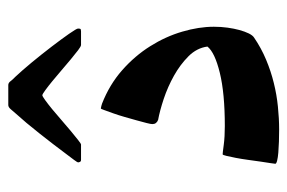

<svg xmlns="http://www.w3.org/2000/svg" viewBox="-136 -559 700 468"><g transform="rotate(-90 214.0 -325.0)"><path d="M382.8 -153.8Q382.8 -136.2 380.6 -120.4Q378.4 -104.5 374.8 -91.3Q371.1 -78.1 366.5 -68.6Q361.8 -59.1 356.4 -55.7Q330.6 -38.1 302.5 -26.4Q274.4 -14.6 245.8 -7.6Q217.3 -0.5 188.2 2.4Q159.2 5.4 132.3 5.4Q117.7 5.4 102.8 4.9Q87.9 4.4 75.9 3.4Q64 2.4 56.4 0.5Q48.8 -1.5 48.8 -3.9Q48.8 -5.4 50.3 -15.1Q51.8 -24.9 54 -39.3Q56.2 -53.7 58.3 -70.1Q60.5 -86.4 63.2 -100.3Q65.9 -114.3 68.1 -123.3Q70.3 -132.3 71.8 -132.3Q75.2 -132.3 95 -129.6Q114.7 -127 140.6 -127Q220.7 -127 270.5 -139.2Q320.3 -151.4 334.5 -169.4Q331.1 -195.3 310.8 -215.6Q290.5 -235.8 263.4 -251Q236.3 -266.1 207 -275.9Q177.7 -285.6 155.8 -289.6Q145.5 -293.5 145.5 -303.7Q145.5 -307.1 148.2 -317.9Q150.9 -328.6 154.8 -342.5Q158.7 -356.4 163.1 -371.8Q167.5 -387.2 172.1 -399.9Q176.8 -412.6 179.7 -420.9Q182.6 -429.2 183.6 -429.2Q185.1 -429.2 189.5 -428Q193.8 -426.8 195.3 -426.3Q241.7 -408.2 276.9 -377.2Q312 -346.2 335.4 -308.8Q358.9 -271.5 370.8 -231Q382.8 -190.4 382.8 -153.8ZM371.6 -477.5H338.4Q335 -477.5 325.7 -484.6Q316.4 -491.7 303.7 -502.2Q291 -512.7 276.9 -524.9Q262.7 -537.1 250.2 -547.4Q237.8 -557.6 228 -564.7Q218.3 -571.8 215.8 -571.8Q213.4 -571.8 203.6 -564.7Q193.8 -557.6 181.4 -547.4Q168.9 -537.1 155 -524.9Q141.1 -512.7 128.4 -502.2Q115.7 -491.7 106.7 -484.6Q97.7 -477.5 95.7 -477.5H58.6Q54.7 -477.5 53.5 -480Q52.2 -482.4 52.2 -484.9Q52.2 -486.3 58.3 -494.6Q64.5 -502.9 74.5 -516.1Q84.5 -529.3 96.9 -545.7Q109.4 -562 122.6 -578.6Q135.7 -595.2 148.4 -610.4Q161.1 -625.5 170.9 -636.2Q177.2 -643.6 182.1 -649.2Q187 -654.8 191.9 -654.8H240.7Q246.1 -654.8 250.2 -649.2Q254.4 -643.6 260.7 -637.7Q275.4 -622.1 295.7 -597.7Q315.9 -573.2 334.2 -549.3Q352.5 -525.4 365.5 -506.8Q378.4 -488.3 378.4 -484.9Q378.4 -481.4 377.7 -479.5Q377 -477.5 371.6 -477.5Z"/></g></svg>

Font: Accordance
Style: Bold
Weight: 700
Version: Version 1.2 (build January 31, 2020) Miklal Software Solutio